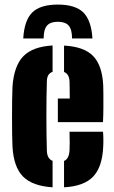

<svg xmlns="http://www.w3.org/2000/svg" viewBox="-20 -808 499 838"><path d="M34.5 -168Q33.5 -185 33 -220.2Q32.5 -255.5 32.5 -297Q32.5 -338.5 33 -375Q33.5 -411.5 34.5 -430Q41 -520.5 81.8 -562.5Q122.5 -604.5 209.5 -609.5V-494.5Q185 -486.5 184.5 -453Q182.5 -382 182.5 -302Q182.5 -222 184.5 -152Q185 -115.5 209.5 -106V9.5Q121.5 4 80.5 -37.5Q39.5 -79 34.5 -168ZM232.5 -275V-378H284.5Q284.5 -405 284 -426.8Q283.5 -448.5 283.5 -453Q282 -485 259.5 -494V-609Q346.5 -604.5 386.2 -563.8Q426 -523 430.5 -436Q431 -425 431.2 -397.2Q431.5 -369.5 431.2 -336.2Q431 -303 429.5 -275ZM259.5 9.5V-105.5Q281.5 -114.5 283.5 -152Q285 -177.5 283.5 -233H429.5Q430.5 -228 431 -206.2Q431.5 -184.5 430.5 -168Q426.5 -78.5 386.2 -36.8Q346 5 259.5 9.5ZM232.5 -788Q156 -788 121 -753.8Q86 -719.5 81.5 -640H170.5Q170.5 -679 185 -696Q199.5 -713 232.5 -713Q265.5 -713 280 -696Q294.5 -679 294.5 -640H383.5Q378.5 -719.5 343.5 -753.8Q308.5 -788 232.5 -788Z"/></svg>

Font: Big Shoulders Stencil Display Black
Style: Regular
Weight: 900
Designer: Patric King
Foundry: XO Type Co
Version: Version 1.000